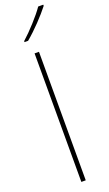

<svg xmlns="http://www.w3.org/2000/svg" viewBox="-189 -1033 608 1067"><g transform="rotate(-20 114.5 -499.0)"><path d="M229 -991V-998H199C170 -955 105 -884 60 -844V-838H81C134 -882 194 -946 229 -991ZM117 0V-760H91V0Z"/></g></svg>

Font: Noto Kufi Arabic Thin
Style: Regular
Weight: 100
Designer: Monotype Design Team, David Williams, Khaled Hosny
Foundry: Google LLC
Version: Version 2.109